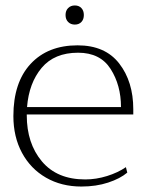

<svg xmlns="http://www.w3.org/2000/svg" viewBox="-20 -673 542 703"><path d="M220 -618Q220 -634 229.5 -643.5Q239 -653 254 -653Q269 -653 278 -643.5Q287 -634 287 -618Q287 -602 278 -592.5Q269 -583 254 -583Q239 -583 229.5 -592.5Q220 -602 220 -618ZM78 -254V-251Q78 -148 133.5 -82Q189 -16 292 -16Q332 -16 372 -28.5Q412 -41 441 -61L446 -41Q420 -19 376 -4.5Q332 10 278 10Q205 10 148.5 -22.5Q92 -55 60.5 -113.5Q29 -172 29 -248Q29 -371 92 -439Q155 -507 264 -507Q365 -507 416.5 -440.5Q468 -374 468 -273V-254ZM79 -281H423Q423 -361 385 -420.5Q347 -480 266 -480Q179 -480 132.5 -424.5Q86 -369 79 -281Z"/></svg>

Font: Trirong ExtraLight
Style: Regular
Weight: 275
Designer: Katatrad Team
Foundry: CadsonDemak
Version: Version 1.001